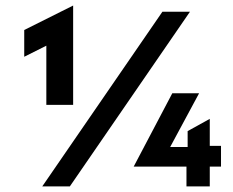

<svg xmlns="http://www.w3.org/2000/svg" viewBox="-20 -667 832 687"><path d="M145.8 -291.7V-503.5L66.7 -463.9V-559.7L241.7 -647.2V-291.7ZM131.2 0 561.1 -625H659.7L229.9 0ZM647.2 0V-70.8H458.3L596.5 -333.3H692.4L588.9 -141H651.4V-197.9L730.6 -241.7V-145.1H770.8V-70.8H730.6V0Z"/></svg>

Font: co2trust
Style: Bold
Weight: 700
Designer: Kristian Moeller
Foundry: Dicotype
Version: Version 1.000